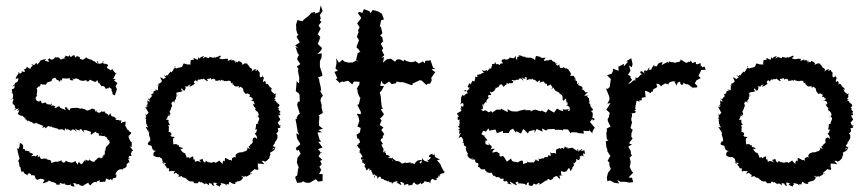

<svg xmlns="http://www.w3.org/2000/svg" viewBox="-20 -676 3229 716"><path d="M61 -49C54 -55 57 -43 61 -34C61 -34 74 -41 66 -41C69 -26 74 -29 83 -22C81 -34 99 -28 90 -29C99 -29 96 -14 98 -23C103 -23 112 -20 107 -24C113 -17 109 -7 122 -5C122 -5 121 -6 123 -7C139 -11 124 -10 140 -8C147 -3 149 -9 139 7C149 7 160 0 161 -1C163 -6 161 -1 167 -1C174 5 182 2 169 1C173 2 189 5 191 11C182 14 201 12 206 13C204 10 197 13 206 6C218 15 223 3 221 9C222 15 231 12 227 13C227 13 240 18 243 10C243 10 240 19 258 20C253 2 249 7 263 8C267 19 270 3 278 15C290 18 289 17 288 19C289 15 310 5 310 5C310 10 310 11 318 15C321 8 337 -4 340 6C341 -5 342 3 352 -4C352 10 355 -5 351 3C371 3 367 -2 371 3C380 -11 368 -14 388 -5C392 -4 387 -15 399 -3C399 -11 404 -13 401 -11C408 -13 404 -11 413 -14C414 -20 416 -31 409 -23C413 -34 413 -31 415 -35C415 -35 419 -41 423 -43C438 -48 437 -41 442 -46C433 -40 439 -41 438 -47C447 -48 450 -54 451 -54C453 -56 453 -61 451 -69C447 -58 458 -66 459 -72C461 -65 466 -68 458 -83C462 -82 470 -92 457 -85C468 -100 455 -94 472 -94C469 -93 468 -110 467 -101C473 -110 467 -111 478 -115C466 -116 475 -125 477 -113C476 -118 465 -127 462 -132C473 -122 476 -135 468 -128C475 -132 468 -141 473 -144C463 -149 462 -162 459 -165C459 -165 471 -173 456 -166C471 -178 472 -181 465 -185C456 -185 464 -195 453 -192C450 -185 463 -195 443 -204C449 -193 456 -197 447 -207C446 -211 450 -213 448 -223C430 -217 443 -225 433 -217C427 -214 438 -234 428 -226C418 -232 420 -225 410 -231C421 -241 417 -234 409 -234C413 -236 410 -237 406 -240C406 -244 395 -235 392 -253C390 -255 385 -244 386 -244C383 -250 375 -256 366 -255C379 -254 367 -261 374 -259C366 -262 353 -255 362 -266C351 -250 349 -256 337 -260C344 -270 348 -257 332 -260C342 -255 333 -260 335 -267C328 -271 310 -274 323 -271C306 -259 299 -269 310 -263C293 -265 304 -268 291 -270C291 -270 279 -263 290 -269C284 -277 276 -266 278 -271C275 -274 256 -276 258 -271V-274C249 -272 238 -274 241 -266C241 -263 231 -268 230 -275C219 -277 220 -276 226 -265C208 -274 205 -270 200 -282C204 -281 198 -279 194 -277C188 -284 199 -269 181 -275C188 -276 189 -281 185 -279C175 -289 165 -273 174 -289C172 -293 161 -276 167 -286C145 -288 149 -292 154 -282C154 -297 150 -293 146 -293C129 -287 138 -295 132 -299C126 -301 132 -308 127 -297C112 -298 109 -314 117 -316C112 -313 115 -315 119 -319C113 -321 121 -334 118 -340C121 -331 124 -343 109 -338C126 -333 116 -352 113 -342C120 -350 126 -354 123 -354C131 -352 131 -358 130 -359C136 -369 128 -359 146 -361C150 -355 152 -366 158 -370C145 -379 163 -364 151 -363C160 -376 173 -366 176 -383C171 -369 170 -385 187 -386C193 -372 194 -383 203 -371C205 -370 207 -381 202 -383C211 -372 211 -374 212 -384C232 -383 233 -382 240 -386C240 -386 236 -373 255 -377C245 -385 252 -385 256 -380C262 -389 279 -376 270 -384C280 -370 291 -378 299 -372C290 -379 294 -379 307 -374C311 -376 314 -376 302 -374C313 -368 314 -379 314 -379C330 -374 336 -365 341 -376C343 -378 342 -374 343 -377C348 -364 349 -362 354 -370C349 -360 361 -364 350 -368C357 -352 363 -354 358 -354C369 -359 372 -348 374 -346C365 -348 380 -342 378 -346C388 -351 379 -338 387 -351C398 -343 397 -344 396 -338C390 -343 403 -333 399 -325L408 -320L416 -343L411 -355L418 -366L405 -376L412 -380L402 -382L414 -405C417 -398 408 -403 398 -419C397 -411 393 -415 409 -425C395 -416 392 -411 388 -417C392 -418 379 -418 378 -427C385 -429 388 -437 367 -439C372 -438 369 -430 369 -437C359 -444 361 -447 368 -447C361 -437 343 -434 341 -448C350 -446 344 -446 346 -439C335 -440 332 -453 328 -447C331 -448 314 -460 314 -451C321 -456 309 -454 303 -461C296 -466 308 -447 301 -461C287 -452 290 -453 290 -453C275 -456 277 -458 278 -465C278 -460 274 -467 267 -466C257 -464 263 -452 258 -470C244 -471 247 -454 239 -471C236 -460 228 -468 224 -469C227 -466 213 -459 225 -458C215 -459 209 -455 207 -453C197 -470 187 -457 187 -463C187 -468 183 -453 173 -454C167 -451 166 -464 162 -456C155 -453 161 -454 163 -445C144 -452 146 -445 152 -455C129 -455 126 -441 134 -454C130 -453 134 -450 119 -435C114 -451 121 -436 110 -439C111 -435 110 -430 96 -438C107 -428 100 -431 94 -424C99 -418 85 -419 82 -427C78 -428 80 -417 70 -418C72 -413 70 -417 73 -406C74 -409 68 -405 56 -414C71 -407 51 -395 47 -408C63 -399 47 -402 47 -402C50 -399 40 -395 38 -380C43 -389 39 -376 48 -386C50 -371 42 -369 33 -365C33 -365 44 -362 42 -370C29 -353 25 -357 31 -357C31 -360 20 -345 34 -358C38 -337 19 -351 25 -335C25 -335 31 -330 19 -330C27 -331 24 -323 27 -329C29 -326 31 -313 24 -303C18 -304 33 -312 30 -303C24 -290 30 -298 28 -296C22 -287 40 -284 35 -276C35 -276 43 -269 35 -264C31 -273 43 -266 52 -273C37 -253 36 -262 52 -265C45 -248 48 -253 45 -252C62 -240 68 -242 64 -253C56 -250 74 -231 75 -238C75 -225 77 -227 71 -238C85 -220 86 -224 82 -229C80 -227 86 -217 84 -227C94 -222 102 -216 96 -225C102 -213 112 -213 116 -220C115 -207 113 -212 116 -217C132 -210 127 -212 136 -209C141 -202 145 -217 138 -200C139 -197 148 -208 150 -197C165 -213 168 -209 159 -207C160 -206 179 -197 171 -211C173 -194 188 -202 176 -202C184 -201 195 -190 194 -205C188 -190 207 -192 208 -195C204 -192 217 -197 220 -187C224 -205 223 -197 231 -188C224 -193 232 -199 244 -187C244 -202 241 -201 246 -186C244 -196 259 -196 266 -183C260 -199 257 -200 269 -190C261 -197 284 -184 276 -192C286 -199 282 -191 296 -180C289 -194 289 -184 292 -189C293 -194 309 -189 316 -185C314 -187 326 -183 314 -174C320 -181 318 -174 319 -173C339 -188 341 -187 339 -182C340 -177 347 -183 349 -176C347 -172 348 -166 362 -173C350 -183 370 -178 354 -174C362 -161 375 -175 369 -169C375 -163 380 -166 379 -159C387 -158 377 -143 385 -155C391 -151 385 -143 390 -146C388 -137 380 -136 373 -123C377 -119 385 -124 375 -125C372 -112 373 -108 369 -121C375 -106 365 -103 377 -97C376 -108 372 -111 368 -94C358 -90 359 -90 372 -103C367 -87 352 -85 348 -81C358 -80 353 -91 356 -87C347 -91 338 -83 344 -86C345 -83 331 -78 334 -74C325 -70 313 -78 315 -84C313 -82 316 -71 298 -81C299 -68 301 -70 296 -78C284 -64 292 -69 282 -63C274 -77 270 -70 270 -61C272 -61 261 -70 262 -76C243 -64 248 -74 248 -68C245 -73 238 -67 226 -77C217 -64 218 -70 210 -74C211 -73 207 -71 211 -76C207 -81 201 -71 189 -73H186C179 -71 177 -70 170 -68C176 -79 158 -81 166 -79C158 -80 162 -80 149 -84C158 -90 153 -79 154 -84C141 -87 139 -81 128 -84C139 -78 132 -82 125 -98C127 -82 130 -97 121 -89C121 -103 122 -100 112 -92C109 -99 97 -90 97 -95C109 -102 101 -105 86 -107C91 -107 95 -108 93 -107C92 -112 80 -115 71 -114C76 -114 73 -120 71 -120C62 -119 68 -126 66 -127C70 -139 51 -146 45 -143H54L53 -130L49 -121L44 -123L47 -106L53 -84L46 -73L50 -74L53 -55L65 -41Z M776 -381C779 -387 787 -373 781 -375C800 -373 799 -382 803 -373C806 -385 811 -377 804 -381C814 -368 816 -383 815 -373C832 -376 819 -376 824 -373C831 -376 843 -377 841 -366C835 -365 855 -366 851 -374C843 -358 846 -355 848 -364C855 -351 862 -351 875 -358C861 -361 873 -358 870 -349C883 -352 870 -357 885 -347C890 -340 883 -332 898 -331C888 -331 886 -337 897 -325C903 -331 902 -324 904 -330C903 -328 900 -329 913 -322C903 -307 918 -322 919 -309C925 -315 925 -295 911 -304C927 -294 926 -306 930 -284C932 -299 931 -278 922 -291C929 -272 928 -279 933 -273C935 -266 926 -276 936 -261C928 -254 937 -263 937 -263C949 -249 946 -244 936 -238C933 -240 949 -243 940 -245C949 -232 949 -236 941 -218C951 -214 938 -212 948 -219C948 -219 939 -214 934 -212C937 -212 932 -193 932 -192C945 -197 935 -187 935 -181C926 -180 931 -177 936 -181C923 -173 938 -180 939 -158C920 -173 934 -156 928 -162C923 -164 919 -149 924 -146C918 -141 920 -145 919 -141C923 -138 903 -138 917 -127C907 -137 904 -132 912 -120C894 -129 896 -130 903 -123C902 -110 892 -113 882 -108C880 -110 886 -108 886 -108H874C873 -107 860 -105 858 -95C863 -84 854 -91 854 -91C850 -87 843 -90 845 -76C845 -75 838 -85 834 -75C842 -78 838 -78 821 -87C815 -86 822 -68 817 -76C809 -80 811 -64 809 -63C811 -67 796 -75 799 -78C799 -78 788 -70 782 -68C784 -66 785 -76 768 -69C768 -69 772 -68 759 -71C756 -76 763 -65 748 -76C742 -68 746 -67 747 -69C735 -73 739 -77 735 -84C725 -76 718 -87 730 -70C714 -80 713 -73 707 -73C706 -82 707 -83 701 -81C702 -95 701 -96 685 -85C685 -88 690 -92 676 -88C674 -99 672 -97 670 -103C670 -110 670 -102 675 -105C671 -100 653 -112 653 -122C664 -117 649 -118 663 -123C649 -130 647 -126 647 -135C639 -135 648 -126 642 -136C637 -141 629 -137 626 -138C628 -147 623 -148 626 -159C626 -159 618 -155 632 -164C618 -170 619 -160 618 -175C620 -164 611 -171 618 -172C624 -179 607 -193 605 -176C613 -184 607 -199 611 -202C605 -208 604 -206 611 -201C603 -213 612 -209 614 -209C605 -225 611 -222 608 -217C609 -234 611 -227 599 -230C612 -243 600 -250 614 -242C613 -246 603 -255 614 -247C619 -253 607 -269 608 -256C615 -259 623 -281 616 -276C624 -276 622 -279 619 -294C622 -283 618 -294 618 -291C635 -304 618 -304 631 -293C629 -307 639 -303 636 -313C637 -312 640 -323 646 -323C632 -311 642 -321 637 -329C646 -335 649 -330 662 -337C653 -341 655 -340 658 -347C667 -334 668 -335 673 -349C666 -357 668 -352 684 -354C675 -355 690 -361 680 -356C693 -361 696 -368 685 -353C699 -354 709 -368 707 -364C698 -372 709 -376 709 -377C725 -365 709 -374 721 -380C724 -377 733 -381 730 -384C731 -374 748 -387 737 -386C744 -377 757 -370 755 -375C748 -386 753 -378 766 -385C771 -371 767 -387 784 -381ZM776 11C775 5 776 1 792 10C780 10 784 13 800 20C802 7 810 16 802 6C815 10 819 7 825 17C823 4 831 13 832 13C837 -5 839 2 833 6C840 -5 837 11 859 10C846 -7 846 -9 854 6C870 1 873 -11 865 1C868 -1 879 2 887 -14C881 -18 889 -8 879 -22C893 -10 900 -23 891 -26C895 -18 906 -13 895 -17C904 -17 918 -30 919 -30C921 -22 909 -30 915 -33C921 -39 923 -38 932 -49C923 -43 937 -45 942 -42C948 -54 933 -58 945 -44C943 -46 940 -52 942 -67C944 -64 950 -68 968 -63C966 -61 959 -74 955 -76C972 -78 973 -68 965 -73C979 -75 981 -86 984 -85C986 -98 989 -102 992 -103C992 -101 981 -100 980 -101C996 -98 983 -112 984 -104C999 -116 1003 -110 1008 -130C1001 -118 993 -116 997 -122C998 -123 1015 -127 997 -131C999 -135 1013 -149 1001 -143C1004 -143 1013 -154 1015 -163C1021 -167 1022 -164 1013 -164C1020 -170 1008 -181 1010 -177C1011 -182 1022 -183 1016 -195C1016 -197 1014 -199 1027 -199C1018 -208 1020 -193 1030 -213C1024 -200 1017 -214 1016 -221C1017 -220 1018 -221 1028 -233C1021 -226 1031 -231 1014 -245C1017 -240 1024 -239 1017 -246C1031 -243 1026 -261 1014 -250C1030 -261 1028 -256 1018 -267C1021 -266 1022 -280 1009 -276C1027 -276 1025 -287 1013 -292C1013 -292 1005 -289 1021 -294C1004 -289 1018 -299 1001 -302C1018 -306 1007 -301 1003 -308C1014 -322 1002 -314 1010 -328C995 -319 991 -326 1007 -324C989 -334 992 -339 989 -345C998 -337 998 -344 981 -357C980 -343 989 -354 986 -347C982 -365 973 -367 972 -360C969 -374 974 -365 968 -374L961 -370C960 -384 970 -384 957 -393C964 -395 961 -392 952 -387C944 -392 952 -407 948 -407C950 -400 943 -412 941 -416C927 -405 934 -417 937 -418C927 -417 930 -418 917 -409C928 -422 911 -420 904 -432C917 -416 909 -435 898 -438C898 -438 897 -427 904 -438C885 -443 896 -436 880 -435C882 -436 890 -440 870 -449C866 -445 868 -440 858 -448C867 -456 859 -451 857 -439C857 -454 850 -451 845 -452C854 -453 833 -445 847 -458C842 -452 829 -450 828 -448C833 -454 829 -460 825 -456C820 -460 812 -451 798 -458C798 -467 806 -457 802 -469C787 -463 787 -459 786 -469C790 -455 774 -464 782 -464C774 -457 772 -463 764 -463C759 -467 766 -469 759 -459C743 -462 751 -468 735 -457C741 -469 746 -469 729 -463C722 -451 720 -465 720 -465C718 -448 718 -453 705 -459C699 -462 703 -450 706 -453C694 -454 691 -449 691 -453C695 -456 686 -440 692 -436C679 -435 678 -435 665 -440C667 -431 665 -437 670 -431C669 -441 665 -443 660 -429C660 -424 642 -424 640 -421C639 -420 630 -422 632 -430C639 -431 624 -411 624 -416C627 -406 628 -415 620 -410C626 -413 619 -400 616 -411C620 -410 606 -400 605 -394C594 -402 606 -388 597 -393C594 -394 584 -398 599 -388C582 -376 596 -382 577 -388C588 -367 584 -373 571 -362C573 -370 565 -362 575 -365C566 -357 562 -352 573 -360C568 -355 569 -346 569 -339C551 -348 552 -345 565 -340C557 -338 547 -334 554 -329C541 -324 542 -322 547 -319C554 -316 550 -324 540 -310C533 -301 532 -301 532 -310C543 -294 537 -294 530 -302C528 -285 536 -295 523 -277C542 -290 526 -278 534 -285C528 -277 527 -274 521 -276C527 -271 529 -263 534 -255C522 -243 521 -243 525 -256C525 -253 521 -236 527 -243C516 -228 531 -232 524 -227C527 -218 522 -213 530 -210C523 -208 530 -211 534 -196C532 -205 536 -198 523 -203C535 -184 524 -194 538 -186C528 -189 533 -182 537 -182C532 -173 542 -160 533 -176C539 -167 543 -153 539 -147C531 -160 543 -157 531 -141C532 -134 533 -136 547 -132C535 -144 542 -138 551 -121C553 -135 547 -127 546 -127C551 -111 559 -114 564 -113C549 -112 552 -97 553 -95C564 -92 557 -89 576 -90C570 -100 565 -89 576 -90C579 -84 583 -92 586 -76C590 -71 580 -67 594 -65C594 -65 580 -75 599 -67C587 -56 592 -61 593 -60C592 -65 601 -54 602 -50C604 -44 613 -55 610 -41C606 -34 610 -44 612 -36C622 -44 626 -31 638 -43C626 -34 625 -22 632 -30C638 -35 640 -25 648 -24C643 -13 644 -16 662 -21C651 -20 664 -12 670 -13C672 -13 677 -2 679 -17C674 -2 677 -8 682 -4C682 3 698 -3 689 3C691 -4 702 5 700 -1C706 10 699 7 720 7C718 -4 713 5 727 1C734 5 726 6 725 1C728 0 742 10 745 12C737 12 749 2 758 15C762 10 754 5 764 8C773 6 766 17 780 17Z M1183 -1V-27H1170L1178 -43L1171 -54L1180 -64L1174 -76L1182 -80L1168 -93L1178 -110L1179 -104L1166 -120L1183 -126L1167 -147L1178 -148L1172 -155L1164 -182L1181 -183L1167 -191L1184 -196L1170 -207L1169 -229L1170 -223L1171 -241L1169 -246L1184 -255L1179 -276L1180 -283L1175 -301L1178 -313H1180L1184 -320L1172 -340L1178 -336L1176 -351L1171 -372L1170 -382L1165 -387L1182 -393V-397L1180 -406L1173 -427V-448L1179 -461L1180 -477L1164 -475L1177 -488L1181 -497L1165 -512L1174 -535L1169 -534L1175 -537L1165 -549L1176 -569L1168 -581L1179 -595L1168 -603L1172 -599L1176 -607L1173 -620L1183 -635L1176 -656L1171 -631L1153 -625L1156 -632L1141 -628L1130 -616L1113 -603L1108 -597L1089 -601L1084 -584L1085 -569L1084 -568L1089 -550L1093 -548L1086 -539L1098 -518L1081 -507L1093 -495L1082 -501L1090 -477L1095 -471C1092 -466 1089 -462 1088 -455L1100 -437L1087 -428L1094 -417V-421L1091 -413L1093 -401L1096 -387L1095 -365L1086 -373L1085 -356L1083 -336L1098 -325L1093 -331L1097 -322L1098 -298L1091 -296L1088 -285C1091 -274 1095 -263 1098 -252L1091 -247L1086 -236L1089 -235L1082 -231L1086 -211V-210L1090 -185L1096 -173L1085 -179L1088 -159L1098 -143L1100 -138L1083 -124L1087 -114L1094 -117L1101 -103C1097 -97 1093 -92 1089 -87L1088 -76L1087 -70L1094 -51L1092 -47L1088 -21L1083 -19L1081 -13L1088 6L1106 4L1110 0L1120 5L1134 6C1142 1 1150 -3 1158 -8L1166 1C1172 0 1177 0 1183 -1Z M1302 -372 1321 -371 1320 -361 1310 -344 1313 -342 1314 -330 1321 -314 1324 -312 1318 -286 1316 -287 1313 -284 1326 -258 1325 -250 1310 -252 1317 -240 1320 -225 1313 -204 1325 -199 1322 -182 1309 -173V-177L1313 -158C1317 -164 1324 -149 1322 -142C1316 -149 1318 -133 1310 -129C1311 -140 1322 -139 1314 -133C1316 -117 1329 -126 1320 -113C1320 -113 1329 -101 1317 -107C1322 -110 1328 -100 1333 -89C1326 -94 1324 -82 1328 -81C1339 -83 1341 -80 1331 -80C1328 -83 1335 -71 1329 -67C1341 -76 1332 -59 1343 -66C1343 -66 1339 -53 1338 -57C1348 -44 1342 -49 1347 -40C1355 -50 1363 -52 1355 -38C1358 -40 1361 -44 1364 -42C1364 -39 1370 -29 1371 -23C1380 -32 1381 -16 1375 -13C1375 -29 1389 -22 1388 -8C1388 -11 1394 -17 1397 -18C1401 -12 1402 -15 1402 -5C1399 -15 1421 -4 1410 -2C1424 -9 1421 -10 1415 -5C1437 4 1426 5 1427 -3C1435 10 1446 -2 1442 14C1445 4 1443 4 1462 -1C1460 3 1462 15 1459 4C1480 17 1479 18 1472 2C1487 4 1492 12 1484 19C1497 5 1509 11 1501 16C1518 14 1519 10 1518 19C1514 5 1531 2 1526 5C1529 12 1538 18 1550 4C1549 12 1547 14 1562 4C1558 3 1559 -2 1561 5C1560 -7 1574 8 1582 1C1576 6 1591 6 1586 8C1583 -3 1590 -8 1592 -9C1600 -7 1606 1 1610 -9C1601 -9 1598 -18 1599 -10C1617 -11 1614 -18 1615 -21C1627 -23 1627 -31 1615 -14C1619 -23 1619 -29 1639 -31C1637 -30 1632 -33 1640 -37L1639 -33L1636 -36L1628 -50L1622 -64L1611 -77L1610 -79L1621 -81L1603 -90L1598 -108L1601 -101C1604 -99 1587 -96 1594 -103C1579 -99 1575 -92 1585 -89C1590 -90 1587 -88 1580 -81C1578 -75 1566 -88 1579 -72C1569 -74 1559 -74 1554 -88C1554 -86 1555 -78 1550 -66C1543 -68 1543 -71 1554 -79C1534 -81 1531 -71 1527 -67C1531 -62 1521 -65 1516 -69C1512 -60 1508 -74 1512 -72C1491 -63 1495 -75 1484 -66C1496 -72 1486 -68 1486 -68C1476 -62 1470 -75 1475 -70C1459 -82 1452 -69 1455 -79C1461 -85 1454 -71 1442 -89C1439 -80 1449 -80 1442 -75C1446 -91 1439 -84 1425 -88C1437 -90 1430 -95 1436 -86C1430 -106 1416 -91 1420 -105C1418 -103 1410 -116 1410 -103C1420 -114 1423 -119 1409 -107C1409 -112 1412 -128 1408 -123C1409 -124 1400 -138 1403 -137C1412 -141 1409 -135 1399 -153C1405 -158 1395 -155 1405 -160C1410 -161 1409 -173 1404 -163L1413 -176L1402 -191L1410 -201L1396 -210L1403 -227L1397 -234L1404 -240L1412 -250L1400 -268L1410 -273L1404 -275L1401 -301L1400 -317L1396 -331L1402 -337L1412 -355L1398 -356L1402 -375L1407 -365L1415 -361L1431 -372L1441 -362L1457 -366L1459 -372L1476 -369L1475 -370L1485 -369L1513 -359H1519L1518 -364L1544 -376L1537 -377L1552 -376L1570 -359L1576 -364H1584L1589 -374L1590 -378L1588 -385L1603 -407L1589 -417L1605 -421L1595 -423L1588 -445L1587 -441V-451L1566 -449L1564 -440L1557 -447L1542 -439L1526 -450L1527 -446L1512 -444L1497 -448L1486 -454V-447L1475 -453L1469 -455L1460 -454L1453 -446L1438 -457L1423 -455L1408 -442L1410 -451L1412 -463L1403 -461L1413 -470L1404 -488L1409 -496L1400 -513L1413 -526L1408 -522L1406 -536L1398 -544L1406 -552L1400 -578L1396 -573L1401 -600L1409 -603H1412L1404 -625L1392 -632L1391 -633L1370 -639L1362 -627L1358 -634L1337 -642L1331 -628L1318 -632L1315 -626L1327 -610L1324 -604L1312 -589L1321 -574L1315 -563L1318 -555L1316 -554L1311 -539L1322 -521L1319 -527L1309 -500L1319 -490L1322 -483L1327 -485L1314 -478L1308 -453L1321 -444L1309 -451L1295 -443H1284L1282 -442L1265 -446L1257 -453L1244 -442L1234 -459L1235 -440L1231 -421L1240 -412L1227 -408L1238 -384L1232 -380L1245 -369L1244 -366L1257 -373L1259 -370L1278 -375L1294 -361C1296 -365 1297 -371 1302 -372Z M2190 -187 2198 -200 2180 -221 2188 -232C2196 -226 2181 -222 2197 -230C2197 -230 2199 -235 2189 -236C2193 -258 2190 -256 2180 -265C2191 -257 2181 -265 2191 -264C2193 -267 2190 -269 2181 -281C2185 -270 2182 -274 2181 -289C2176 -283 2182 -296 2171 -294C2185 -288 2174 -305 2177 -311C2177 -311 2177 -307 2169 -316C2180 -324 2177 -318 2159 -319C2170 -332 2169 -326 2172 -333C2155 -328 2168 -337 2150 -343C2162 -349 2151 -341 2148 -344C2154 -342 2152 -351 2151 -352C2141 -359 2138 -354 2136 -362C2146 -374 2141 -366 2131 -362C2134 -376 2132 -371 2124 -378C2119 -389 2126 -378 2127 -377C2129 -385 2115 -392 2122 -393H2111C2101 -394 2110 -399 2110 -399C2110 -400 2101 -419 2095 -419C2099 -420 2087 -424 2090 -419C2087 -423 2073 -431 2081 -422C2072 -424 2066 -418 2066 -436C2067 -439 2072 -437 2058 -431C2052 -439 2048 -441 2062 -439C2045 -438 2044 -435 2053 -435C2050 -453 2043 -439 2036 -455C2038 -451 2036 -453 2026 -453C2027 -448 2020 -449 2022 -452C2005 -446 2005 -449 2015 -461C1993 -458 1995 -464 1995 -464C1987 -465 1994 -465 1981 -467C1976 -468 1976 -455 1976 -453C1973 -455 1966 -451 1972 -455C1953 -467 1953 -456 1944 -463C1943 -457 1943 -462 1936 -461C1947 -463 1942 -459 1940 -464C1923 -464 1930 -469 1913 -470C1925 -461 1905 -470 1909 -457C1909 -451 1902 -452 1904 -468C1892 -450 1896 -463 1892 -459C1878 -462 1879 -462 1879 -458C1882 -461 1871 -449 1860 -456C1858 -450 1852 -458 1862 -456C1848 -454 1848 -448 1856 -440C1837 -439 1849 -433 1843 -434C1835 -441 1826 -430 1829 -445C1828 -444 1820 -434 1821 -437C1808 -439 1820 -428 1813 -429C1815 -421 1808 -422 1806 -416C1810 -431 1805 -417 1796 -410C1796 -422 1790 -406 1779 -414C1775 -410 1776 -417 1786 -403C1782 -407 1773 -401 1772 -398C1774 -401 1769 -399 1758 -396C1768 -387 1750 -386 1753 -395C1753 -390 1752 -379 1749 -373C1749 -373 1756 -369 1742 -375C1739 -370 1738 -368 1735 -359C1735 -369 1729 -368 1724 -352C1725 -363 1721 -345 1732 -350C1725 -336 1719 -336 1712 -335C1711 -346 1723 -338 1725 -324C1725 -334 1710 -321 1709 -316C1715 -322 1714 -310 1706 -323C1698 -314 1698 -305 1700 -297C1703 -311 1699 -292 1696 -286C1706 -296 1710 -291 1708 -280C1706 -274 1692 -289 1702 -268C1692 -277 1694 -274 1700 -266C1701 -264 1703 -262 1685 -254C1683 -247 1698 -240 1687 -240C1686 -249 1687 -237 1687 -237C1684 -225 1695 -228 1698 -233C1688 -221 1697 -224 1693 -212C1689 -204 1702 -212 1687 -204C1696 -199 1698 -197 1688 -192C1700 -190 1690 -188 1693 -176C1695 -179 1705 -185 1694 -173C1698 -178 1689 -161 1691 -160C1696 -167 1702 -169 1706 -156C1711 -162 1700 -143 1713 -150C1707 -149 1700 -140 1710 -144C1708 -127 1716 -135 1720 -125C1719 -129 1715 -118 1717 -129C1715 -118 1722 -105 1725 -104C1721 -104 1733 -99 1725 -102C1722 -106 1723 -91 1725 -94C1726 -87 1740 -80 1741 -86C1735 -91 1750 -85 1735 -79C1754 -86 1744 -76 1752 -82C1749 -68 1761 -67 1764 -68C1760 -60 1765 -61 1772 -64C1768 -65 1760 -58 1763 -54C1773 -53 1768 -41 1786 -45C1791 -45 1791 -38 1788 -38C1789 -45 1789 -39 1795 -37C1792 -28 1795 -39 1807 -29C1803 -32 1799 -30 1814 -32C1815 -25 1823 -20 1816 -18C1825 -24 1821 -21 1833 -14C1836 -18 1835 -16 1847 -12C1841 -12 1841 -8 1858 -10C1859 -2 1852 -6 1862 1C1870 1 1860 -7 1876 4C1868 6 1869 8 1888 12C1872 -4 1888 2 1891 9C1892 0 1887 9 1908 15C1902 1 1898 9 1910 1C1918 13 1912 2 1911 8C1924 7 1932 10 1939 10C1941 16 1932 17 1945 12C1943 2 1955 6 1953 3C1948 19 1956 16 1964 17C1974 13 1961 3 1983 14C1980 9 1972 17 1989 6C1993 5 1994 12 1985 12C1994 14 2010 3 2012 -4C2004 5 2007 10 2008 2C2020 -6 2030 -8 2018 -2C2021 -7 2025 -12 2030 -5C2030 -1 2049 -12 2042 -14C2053 -19 2044 -15 2055 -20C2065 -15 2058 -13 2069 -9C2068 -22 2059 -21 2078 -22C2075 -17 2072 -22 2072 -38C2082 -34 2091 -33 2091 -41C2091 -31 2092 -36 2098 -46C2103 -52 2104 -50 2107 -38C2115 -45 2111 -52 2120 -47C2109 -52 2115 -49 2121 -60C2114 -71 2127 -73 2120 -60C2121 -73 2133 -71 2128 -83C2137 -81 2139 -71 2144 -91C2133 -85 2141 -92 2149 -96C2147 -85 2144 -103 2156 -92C2155 -106 2151 -113 2150 -105L2162 -102L2159 -116C2159 -119 2150 -106 2146 -120C2157 -119 2148 -107 2146 -116C2136 -116 2148 -120 2137 -110C2138 -123 2130 -123 2134 -112C2133 -113 2113 -126 2113 -126C2117 -125 2099 -123 2094 -121C2108 -132 2097 -117 2083 -133C2093 -131 2077 -114 2079 -124C2070 -126 2068 -114 2069 -124C2056 -120 2051 -121 2054 -103C2037 -110 2042 -99 2032 -109C2035 -99 2032 -93 2035 -92C2032 -96 2021 -101 2024 -92C2014 -88 2022 -79 2022 -89C2009 -94 2008 -85 2008 -85C1997 -88 1995 -78 1988 -86C1991 -68 1995 -75 1985 -77C1976 -80 1982 -76 1979 -83C1973 -69 1961 -64 1969 -70C1965 -73 1950 -66 1947 -75C1955 -74 1938 -68 1948 -68C1935 -69 1933 -63 1931 -64C1928 -80 1933 -76 1923 -77C1909 -72 1911 -67 1910 -71C1898 -73 1893 -73 1890 -76C1890 -76 1885 -82 1886 -87C1886 -83 1879 -81 1872 -74C1865 -73 1866 -91 1867 -79C1857 -89 1870 -80 1861 -88C1853 -97 1862 -94 1844 -92C1853 -86 1838 -98 1843 -99C1843 -107 1839 -107 1839 -105C1831 -115 1826 -107 1816 -107C1817 -118 1827 -119 1824 -121C1816 -122 1813 -121 1809 -117C1819 -136 1813 -126 1800 -144C1810 -128 1796 -132 1806 -135C1788 -136 1789 -139 1791 -154C1791 -149 1798 -153 1798 -153C1784 -170 1782 -168 1793 -175C1774 -163 1789 -176 1777 -173C1775 -180 1776 -175 1782 -189L1792 -185L1801 -197L1807 -187L1810 -190L1828 -193L1833 -179L1855 -188L1856 -180H1877L1883 -191L1893 -196L1904 -181L1905 -187L1923 -178L1928 -189L1932 -195L1949 -178L1952 -186L1974 -192L1973 -180L1981 -195L2004 -185L2001 -197L2017 -189L2022 -194L2049 -195V-190L2052 -192H2072L2078 -189L2081 -194L2098 -193L2108 -179L2112 -183L2136 -182L2131 -180L2158 -178L2155 -188L2175 -187L2178 -190L2189 -179ZM2016 -256 1999 -264 1996 -261 1976 -267 1970 -266 1958 -260 1960 -265H1938L1940 -268L1916 -263L1909 -260L1888 -261L1872 -269L1874 -258L1869 -260L1848 -271V-267H1831L1816 -256L1811 -262L1803 -257L1790 -265L1779 -261V-262C1785 -260 1787 -260 1773 -267C1789 -269 1776 -281 1780 -288C1792 -281 1783 -282 1783 -282C1783 -282 1790 -303 1794 -292C1796 -297 1787 -298 1808 -316C1793 -309 1801 -308 1801 -308C1798 -327 1805 -321 1812 -321C1810 -328 1806 -331 1808 -336C1811 -325 1825 -339 1825 -339C1820 -343 1826 -333 1830 -353C1828 -338 1834 -358 1842 -348C1834 -354 1840 -348 1844 -361C1853 -358 1847 -368 1858 -352C1868 -362 1861 -357 1869 -361C1866 -372 1879 -362 1875 -362C1883 -371 1884 -362 1892 -367C1899 -382 1886 -367 1889 -378C1901 -373 1913 -380 1905 -382C1921 -369 1906 -386 1924 -383C1932 -373 1936 -371 1925 -389C1937 -376 1944 -386 1936 -388C1938 -390 1949 -390 1943 -376C1963 -388 1965 -372 1963 -386C1963 -379 1980 -372 1978 -387C1969 -386 1974 -375 1987 -369C1981 -374 2001 -382 1992 -367C2006 -375 2011 -371 2008 -371C2012 -369 2004 -374 2016 -362C2016 -362 2021 -370 2020 -356C2028 -356 2039 -363 2032 -366C2037 -347 2046 -356 2035 -343C2035 -343 2051 -355 2045 -345C2053 -340 2047 -337 2049 -339C2053 -338 2069 -327 2067 -330V-325C2078 -326 2080 -309 2078 -306C2075 -319 2073 -317 2081 -298C2077 -298 2086 -305 2091 -309C2091 -289 2093 -285 2093 -299C2101 -288 2094 -276 2090 -284C2107 -278 2106 -274 2104 -263C2093 -263 2095 -260 2102 -269L2087 -267L2078 -269L2081 -261L2071 -264L2057 -271L2046 -256L2024 -269C2022 -264 2019 -260 2016 -256Z M2598 -425C2599 -436 2595 -426 2593 -429C2593 -429 2594 -437 2592 -441C2582 -436 2573 -432 2575 -445C2572 -446 2565 -441 2559 -440C2568 -434 2558 -443 2557 -451C2549 -445 2559 -434 2555 -445C2553 -444 2542 -448 2546 -444C2535 -439 2524 -446 2539 -441C2519 -455 2514 -456 2518 -451C2513 -441 2510 -448 2496 -441C2492 -446 2500 -440 2492 -444C2475 -443 2476 -453 2472 -439C2478 -448 2470 -437 2471 -445C2462 -442 2459 -439 2447 -433C2454 -450 2453 -441 2452 -443C2435 -446 2431 -432 2431 -432C2429 -426 2432 -430 2413 -429C2416 -423 2410 -435 2422 -431C2404 -424 2416 -417 2403 -415C2392 -427 2390 -414 2405 -426C2394 -411 2382 -408 2395 -408C2385 -418 2377 -414 2385 -399C2375 -414 2366 -412 2369 -406C2361 -402 2375 -404 2373 -399C2363 -395 2368 -391 2354 -384C2351 -394 2348 -382 2350 -376C2347 -372 2340 -383 2350 -376C2341 -378 2332 -370 2340 -367C2333 -375 2338 -366 2322 -363L2337 -378L2330 -389L2333 -391L2322 -397L2331 -412L2326 -432L2336 -425L2339 -437L2334 -459L2315 -447L2322 -446L2306 -428L2307 -438L2286 -427L2287 -412L2265 -420L2266 -412L2261 -401L2245 -396L2244 -395L2258 -381L2254 -356V-352L2247 -345H2240L2250 -321L2253 -311L2252 -303L2245 -289L2257 -292L2241 -267L2255 -254L2253 -253L2250 -238L2246 -232L2247 -224L2253 -211L2257 -204L2243 -197V-187L2241 -178L2243 -157L2249 -153L2239 -149L2241 -129L2246 -114L2243 -115L2255 -96L2257 -95L2252 -88L2246 -76L2253 -69L2252 -60L2258 -46L2247 -31L2243 -13L2245 -2L2243 0L2255 -3L2272 6L2289 8L2282 -5L2294 2H2311L2328 5L2341 3L2337 -13L2324 -14L2341 -32L2334 -41L2327 -56L2329 -55L2332 -72L2328 -88L2337 -97L2333 -102L2332 -113L2323 -129L2337 -138L2327 -140L2328 -146L2339 -159L2334 -167L2335 -180L2340 -193C2341 -190 2329 -198 2332 -202C2337 -214 2335 -218 2330 -206C2337 -212 2337 -221 2337 -222C2332 -226 2335 -228 2335 -228C2331 -234 2341 -244 2335 -254C2350 -252 2343 -259 2352 -250C2342 -257 2355 -256 2349 -262C2339 -262 2356 -265 2349 -271C2352 -289 2346 -288 2348 -281C2354 -287 2350 -286 2354 -301C2365 -296 2369 -296 2363 -302C2377 -300 2373 -303 2373 -310C2369 -312 2378 -311 2384 -314C2390 -308 2387 -326 2388 -316C2387 -316 2387 -323 2385 -337C2389 -338 2397 -334 2408 -328C2406 -338 2412 -333 2413 -333C2419 -349 2419 -348 2412 -340C2413 -346 2426 -342 2435 -358C2428 -343 2431 -362 2427 -364C2438 -364 2442 -359 2445 -354C2448 -357 2447 -357 2465 -368C2455 -357 2465 -370 2476 -358C2464 -369 2476 -362 2470 -357C2475 -375 2488 -372 2501 -373C2489 -372 2502 -364 2504 -356C2505 -373 2516 -371 2516 -371C2518 -353 2529 -359 2529 -368C2543 -355 2545 -367 2539 -359C2546 -367 2546 -357 2550 -360C2559 -349 2547 -360 2563 -350C2560 -342 2563 -353 2553 -346L2561 -349L2579 -350L2581 -355L2571 -365L2577 -376L2593 -385L2585 -393L2595 -415L2612 -416L2607 -428Z M2912 -381C2915 -387 2923 -373 2917 -375C2936 -373 2935 -382 2939 -373C2942 -385 2947 -377 2940 -381C2950 -368 2952 -383 2951 -373C2968 -376 2955 -376 2960 -373C2967 -376 2979 -377 2977 -366C2971 -365 2991 -366 2987 -374C2979 -358 2982 -355 2984 -364C2991 -351 2998 -351 3011 -358C2997 -361 3009 -358 3006 -349C3019 -352 3006 -357 3021 -347C3026 -340 3019 -332 3034 -331C3024 -331 3022 -337 3033 -325C3039 -331 3038 -324 3040 -330C3039 -328 3036 -329 3049 -322C3039 -307 3054 -322 3055 -309C3061 -315 3061 -295 3047 -304C3063 -294 3062 -306 3066 -284C3068 -299 3067 -278 3058 -291C3065 -272 3064 -279 3069 -273C3071 -266 3062 -276 3072 -261C3064 -254 3073 -263 3073 -263C3085 -249 3082 -244 3072 -238C3069 -240 3085 -243 3076 -245C3085 -232 3085 -236 3077 -218C3087 -214 3074 -212 3084 -219C3084 -219 3075 -214 3070 -212C3073 -212 3068 -193 3068 -192C3081 -197 3071 -187 3071 -181C3062 -180 3067 -177 3072 -181C3059 -173 3074 -180 3075 -158C3056 -173 3070 -156 3064 -162C3059 -164 3055 -149 3060 -146C3054 -141 3056 -145 3055 -141C3059 -138 3039 -138 3053 -127C3043 -137 3040 -132 3048 -120C3030 -129 3032 -130 3039 -123C3038 -110 3028 -113 3018 -108C3016 -110 3022 -108 3022 -108H3010C3009 -107 2996 -105 2994 -95C2999 -84 2990 -91 2990 -91C2986 -87 2979 -90 2981 -76C2981 -75 2974 -85 2970 -75C2978 -78 2974 -78 2957 -87C2951 -86 2958 -68 2953 -76C2945 -80 2947 -64 2945 -63C2947 -67 2932 -75 2935 -78C2935 -78 2924 -70 2918 -68C2920 -66 2921 -76 2904 -69C2904 -69 2908 -68 2895 -71C2892 -76 2899 -65 2884 -76C2878 -68 2882 -67 2883 -69C2871 -73 2875 -77 2871 -84C2861 -76 2854 -87 2866 -70C2850 -80 2849 -73 2843 -73C2842 -82 2843 -83 2837 -81C2838 -95 2837 -96 2821 -85C2821 -88 2826 -92 2812 -88C2810 -99 2808 -97 2806 -103C2806 -110 2806 -102 2811 -105C2807 -100 2789 -112 2789 -122C2800 -117 2785 -118 2799 -123C2785 -130 2783 -126 2783 -135C2775 -135 2784 -126 2778 -136C2773 -141 2765 -137 2762 -138C2764 -147 2759 -148 2762 -159C2762 -159 2754 -155 2768 -164C2754 -170 2755 -160 2754 -175C2756 -164 2747 -171 2754 -172C2760 -179 2743 -193 2741 -176C2749 -184 2743 -199 2747 -202C2741 -208 2740 -206 2747 -201C2739 -213 2748 -209 2750 -209C2741 -225 2747 -222 2744 -217C2745 -234 2747 -227 2735 -230C2748 -243 2736 -250 2750 -242C2749 -246 2739 -255 2750 -247C2755 -253 2743 -269 2744 -256C2751 -259 2759 -281 2752 -276C2760 -276 2758 -279 2755 -294C2758 -283 2754 -294 2754 -291C2771 -304 2754 -304 2767 -293C2765 -307 2775 -303 2772 -313C2773 -312 2776 -323 2782 -323C2768 -311 2778 -321 2773 -329C2782 -335 2785 -330 2798 -337C2789 -341 2791 -340 2794 -347C2803 -334 2804 -335 2809 -349C2802 -357 2804 -352 2820 -354C2811 -355 2826 -361 2816 -356C2829 -361 2832 -368 2821 -353C2835 -354 2845 -368 2843 -364C2834 -372 2845 -376 2845 -377C2861 -365 2845 -374 2857 -380C2860 -377 2869 -381 2866 -384C2867 -374 2884 -387 2873 -386C2880 -377 2893 -370 2891 -375C2884 -386 2889 -378 2902 -385C2907 -371 2903 -387 2920 -381ZM2912 11C2911 5 2912 1 2928 10C2916 10 2920 13 2936 20C2938 7 2946 16 2938 6C2951 10 2955 7 2961 17C2959 4 2967 13 2968 13C2973 -5 2975 2 2969 6C2976 -5 2973 11 2995 10C2982 -7 2982 -9 2990 6C3006 1 3009 -11 3001 1C3004 -1 3015 2 3023 -14C3017 -18 3025 -8 3015 -22C3029 -10 3036 -23 3027 -26C3031 -18 3042 -13 3031 -17C3040 -17 3054 -30 3055 -30C3057 -22 3045 -30 3051 -33C3057 -39 3059 -38 3068 -49C3059 -43 3073 -45 3078 -42C3084 -54 3069 -58 3081 -44C3079 -46 3076 -52 3078 -67C3080 -64 3086 -68 3104 -63C3102 -61 3095 -74 3091 -76C3108 -78 3109 -68 3101 -73C3115 -75 3117 -86 3120 -85C3122 -98 3125 -102 3128 -103C3128 -101 3117 -100 3116 -101C3132 -98 3119 -112 3120 -104C3135 -116 3139 -110 3144 -130C3137 -118 3129 -116 3133 -122C3134 -123 3151 -127 3133 -131C3135 -135 3149 -149 3137 -143C3140 -143 3149 -154 3151 -163C3157 -167 3158 -164 3149 -164C3156 -170 3144 -181 3146 -177C3147 -182 3158 -183 3152 -195C3152 -197 3150 -199 3163 -199C3154 -208 3156 -193 3166 -213C3160 -200 3153 -214 3152 -221C3153 -220 3154 -221 3164 -233C3157 -226 3167 -231 3150 -245C3153 -240 3160 -239 3153 -246C3167 -243 3162 -261 3150 -250C3166 -261 3164 -256 3154 -267C3157 -266 3158 -280 3145 -276C3163 -276 3161 -287 3149 -292C3149 -292 3141 -289 3157 -294C3140 -289 3154 -299 3137 -302C3154 -306 3143 -301 3139 -308C3150 -322 3138 -314 3146 -328C3131 -319 3127 -326 3143 -324C3125 -334 3128 -339 3125 -345C3134 -337 3134 -344 3117 -357C3116 -343 3125 -354 3122 -347C3118 -365 3109 -367 3108 -360C3105 -374 3110 -365 3104 -374L3097 -370C3096 -384 3106 -384 3093 -393C3100 -395 3097 -392 3088 -387C3080 -392 3088 -407 3084 -407C3086 -400 3079 -412 3077 -416C3063 -405 3070 -417 3073 -418C3063 -417 3066 -418 3053 -409C3064 -422 3047 -420 3040 -432C3053 -416 3045 -435 3034 -438C3034 -438 3033 -427 3040 -438C3021 -443 3032 -436 3016 -435C3018 -436 3026 -440 3006 -449C3002 -445 3004 -440 2994 -448C3003 -456 2995 -451 2993 -439C2993 -454 2986 -451 2981 -452C2990 -453 2969 -445 2983 -458C2978 -452 2965 -450 2964 -448C2969 -454 2965 -460 2961 -456C2956 -460 2948 -451 2934 -458C2934 -467 2942 -457 2938 -469C2923 -463 2923 -459 2922 -469C2926 -455 2910 -464 2918 -464C2910 -457 2908 -463 2900 -463C2895 -467 2902 -469 2895 -459C2879 -462 2887 -468 2871 -457C2877 -469 2882 -469 2865 -463C2858 -451 2856 -465 2856 -465C2854 -448 2854 -453 2841 -459C2835 -462 2839 -450 2842 -453C2830 -454 2827 -449 2827 -453C2831 -456 2822 -440 2828 -436C2815 -435 2814 -435 2801 -440C2803 -431 2801 -437 2806 -431C2805 -441 2801 -443 2796 -429C2796 -424 2778 -424 2776 -421C2775 -420 2766 -422 2768 -430C2775 -431 2760 -411 2760 -416C2763 -406 2764 -415 2756 -410C2762 -413 2755 -400 2752 -411C2756 -410 2742 -400 2741 -394C2730 -402 2742 -388 2733 -393C2730 -394 2720 -398 2735 -388C2718 -376 2732 -382 2713 -388C2724 -367 2720 -373 2707 -362C2709 -370 2701 -362 2711 -365C2702 -357 2698 -352 2709 -360C2704 -355 2705 -346 2705 -339C2687 -348 2688 -345 2701 -340C2693 -338 2683 -334 2690 -329C2677 -324 2678 -322 2683 -319C2690 -316 2686 -324 2676 -310C2669 -301 2668 -301 2668 -310C2679 -294 2673 -294 2666 -302C2664 -285 2672 -295 2659 -277C2678 -290 2662 -278 2670 -285C2664 -277 2663 -274 2657 -276C2663 -271 2665 -263 2670 -255C2658 -243 2657 -243 2661 -256C2661 -253 2657 -236 2663 -243C2652 -228 2667 -232 2660 -227C2663 -218 2658 -213 2666 -210C2659 -208 2666 -211 2670 -196C2668 -205 2672 -198 2659 -203C2671 -184 2660 -194 2674 -186C2664 -189 2669 -182 2673 -182C2668 -173 2678 -160 2669 -176C2675 -167 2679 -153 2675 -147C2667 -160 2679 -157 2667 -141C2668 -134 2669 -136 2683 -132C2671 -144 2678 -138 2687 -121C2689 -135 2683 -127 2682 -127C2687 -111 2695 -114 2700 -113C2685 -112 2688 -97 2689 -95C2700 -92 2693 -89 2712 -90C2706 -100 2701 -89 2712 -90C2715 -84 2719 -92 2722 -76C2726 -71 2716 -67 2730 -65C2730 -65 2716 -75 2735 -67C2723 -56 2728 -61 2729 -60C2728 -65 2737 -54 2738 -50C2740 -44 2749 -55 2746 -41C2742 -34 2746 -44 2748 -36C2758 -44 2762 -31 2774 -43C2762 -34 2761 -22 2768 -30C2774 -35 2776 -25 2784 -24C2779 -13 2780 -16 2798 -21C2787 -20 2800 -12 2806 -13C2808 -13 2813 -2 2815 -17C2810 -2 2813 -8 2818 -4C2818 3 2834 -3 2825 3C2827 -4 2838 5 2836 -1C2842 10 2835 7 2856 7C2854 -4 2849 5 2863 1C2870 5 2862 6 2861 1C2864 0 2878 10 2881 12C2873 12 2885 2 2894 15C2898 10 2890 5 2900 8C2909 6 2902 17 2916 17Z"/></svg>

Font: Charger Distortion
Style: 1
Weight: 400
Designer: Jasper
Foundry: Cannot Into Space Fonts
Version: Version 0.98